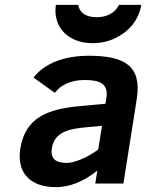

<svg xmlns="http://www.w3.org/2000/svg" viewBox="-20 -757 603 792"><path d="M346.5 -527C247.6 -527 164 -497 118.2 -437L206.2 -374C230.6 -407.9 275.2 -427 328.6 -427C391.1 -427 428.3 -412.6 418.8 -352L415.1 -329L305.5 -319C178.7 -306.8 84.3 -273.5 63.8 -144C47.9 -43.5 105.3 15 210.6 15C267.3 15 324.2 -7.7 381.4 -53L373 0H489L544.1 -348C566 -486.2 493 -527 346.5 -527ZM194.1 -146C204.5 -211.8 263.5 -225.7 335.7 -232L400.7 -238L385.2 -140C361.1 -122.7 337.3 -109.2 313.8 -99.5C290.2 -89.8 270.8 -85 255.5 -85C211.3 -85 186.9 -100.5 194.1 -146ZM379.7 -686C334.8 -686 307.5 -704 302.7 -737H210.7C206.2 -708.3 209.4 -682 220.2 -658C240.8 -612.4 289.8 -579 361.7 -579C396.4 -579 428.3 -586.2 457.6 -600.5C508 -625.2 552.3 -671.2 562.7 -737H470.7C456.1 -705.3 422 -686 379.7 -686Z"/></svg>

Font: Fog Sans
Style: It
Weight: 700
Foundry: Intel Corporation
Version: Version 1.00